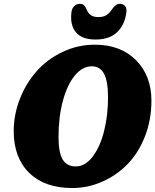

<svg xmlns="http://www.w3.org/2000/svg" viewBox="-20 -954 808 998"><path d="M477.1 -748.5Q405.3 -748.5 374 -786.9Q342.8 -825.2 351.6 -891.6Q353.5 -910.6 366 -922.4Q378.4 -934.1 395.5 -934.1Q408.7 -934.1 416 -927.5Q423.3 -920.9 429.2 -906.7Q437 -886.7 451.2 -876Q465.3 -865.2 491.2 -865.2Q517.6 -865.2 533.4 -875.5Q549.3 -885.7 563 -906.7Q581.1 -934.1 603.5 -934.1Q620.6 -934.1 630.1 -922.4Q639.6 -910.6 637.2 -891.6Q628.9 -824.7 588.6 -786.6Q548.3 -748.5 477.1 -748.5ZM51.3 -272.5Q51.3 -357.9 83 -439.2Q114.7 -520.5 169.7 -583Q224.6 -645.5 304.2 -683.6Q383.8 -721.7 473.1 -721.7Q606.9 -721.7 687 -641.1Q767.1 -560.5 767.1 -430.7Q767.1 -330.1 732.9 -243.7Q698.7 -157.2 641.6 -99.4Q584.5 -41.5 510 -9Q435.5 23.4 355.5 23.4Q212.4 23.4 131.8 -55.4Q51.3 -134.3 51.3 -272.5ZM373.5 -88.9Q423.8 -88.9 462.9 -141.6Q502 -194.3 521.7 -275.4Q541.5 -356.4 541.5 -447.3Q541.5 -530.8 521 -570.1Q500.5 -609.4 457 -609.4Q409.2 -609.4 369.6 -562.3Q330.1 -515.1 307.1 -430.7Q284.2 -346.2 284.2 -242.2Q284.2 -160.6 305.9 -124.8Q327.6 -88.9 373.5 -88.9Z"/></svg>

Font: Cooper* ExtraBold
Style: Italic
Weight: 800
Italic angle: -7°
Designer: Owen Earl
Foundry: indestructible type*
Version: Version 0.001